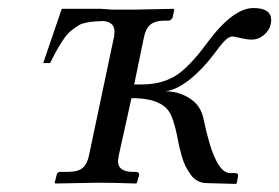

<svg xmlns="http://www.w3.org/2000/svg" viewBox="-20 -453 691 475"><path d="M261.2 -357.9Q263.2 -363.8 263.2 -375Q263.2 -397.9 236.8 -400.9H235.8Q220.7 -400.4 213.6 -399.9Q206.5 -399.4 194.6 -397.2Q182.6 -395 176 -391.1Q169.4 -387.2 159.2 -379.6Q148.9 -372.1 141.1 -361.3Q133.3 -350.6 123.8 -334.5Q114.3 -318.4 104 -296.9H86.9L132.8 -431.2H230L257.8 -429.2H312L409.2 -431.2L411.1 -429.2L407.2 -410.2Q403.8 -401.9 396 -401.9H388.2Q363.8 -401.9 352.1 -392.1Q340.3 -382.3 335.9 -359.9L312 -244.1H331.1Q377.4 -244.1 411.6 -263.9Q445.8 -283.7 491.2 -345.2Q555.7 -433.1 606.9 -433.1Q650.9 -433.1 650.9 -403.8Q650.9 -397 649.9 -394Q647 -378.4 633.3 -366.7Q619.6 -355 602.1 -355Q591.3 -355 574.7 -358.9Q558.1 -362.8 555.2 -362.8Q546.4 -362.8 535.6 -351.8Q524.9 -340.8 509.8 -319.8Q480.5 -280.8 448.5 -255.6Q416.5 -230.5 389.2 -227.1Q422.4 -227.1 450 -209.2Q477.5 -191.4 483.9 -157.2Q511.2 -24.9 548.8 -24.9H560.1Q562.5 -24.9 564.7 -24.4Q566.9 -23.9 568.4 -22Q569.8 -20 568.8 -17.1L565.9 0L563 2L491.2 0Q479.5 0 469.2 -5.4Q459 -10.7 451.9 -20.8Q444.8 -30.8 439.5 -41Q434.1 -51.3 429.9 -65.9Q425.8 -80.6 423.6 -89.8Q421.4 -99.1 418.9 -112.8Q418.9 -113.8 418.5 -115.7Q409.2 -160.6 398.4 -176.8Q377.9 -207.5 317.4 -210H305.2L273.9 -68.8Q272 -57.1 272 -54.2Q272 -27.8 309.1 -27.8H316.9Q320.3 -27.8 322.5 -25.6Q324.7 -23.4 324.2 -20L318.8 -1L316.9 1Q260.3 -1 221.2 -1L117.2 1L115.2 -1L120.1 -20Q121.6 -27.8 128.9 -27.8H147.9Q172.9 -27.8 184.3 -37.4Q195.8 -46.9 200.2 -68.8Z"/></svg>

Font: Common Serif News
Style: Italic
Weight: 450
Italic angle: -12°
Designer: Philipp H. Poll, Khaled Hosny
Foundry: Stefan Peev, Context Ltd.
Version: Version 1.026